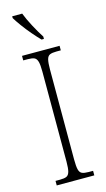

<svg xmlns="http://www.w3.org/2000/svg" viewBox="-140 -976 564 1022"><g transform="rotate(-15 142.0 -465.5)"><path d="M38 0V-25H63Q87 -25 99 -30.5Q111 -36 116 -54Q121 -72 121 -109V-605Q121 -642 116 -660Q111 -678 99 -683.5Q87 -689 63 -689H38V-714H245V-689H221Q197 -689 184.5 -683.5Q172 -678 167.5 -660Q163 -642 163 -605V-109Q163 -72 167.5 -54Q172 -36 184.5 -30.5Q197 -25 221 -25H245V0ZM161 -771Q143 -789 118.5 -817.5Q94 -846 73 -875Q52 -904 42 -921V-931H97Q110 -897 132.5 -855Q155 -813 174 -784V-771Z"/></g></svg>

Font: Noto Serif Tamil Condensed ExtraLight
Style: Regular
Weight: 200
Width: 3
Designer: Indian Type Foundry, Tom Grace, and the Monotype Design Team
Foundry: Monotype Imaging Inc.
Version: Version 2.004; ttfautohint (v1.8.4.7-5d5b)